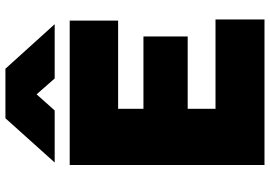

<svg xmlns="http://www.w3.org/2000/svg" viewBox="-160 -810 971 690"><g transform="rotate(-90 325.0 -465.5)"><path d="M76.5 0V-700H595.5V-526H278.5V-435H538.5V-276H278.5V-176H599.5V0ZM85.5 -754 244.5 -931H422.5L582.5 -754H387.5L330.5 -819L272.5 -754Z"/></g></svg>

Font: Geologica Roman Black
Style: Regular
Weight: 900
Designer: Sindre Bremnes, Frode Helland
Foundry: Monokrom Skriftforlag AS
Version: Version 1.010;gftools[0.9.28]